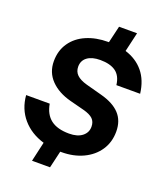

<svg xmlns="http://www.w3.org/2000/svg" viewBox="-163 -918 965 1132"><g transform="rotate(20 319.0 -352.0)"><path d="M424 -398Q503 -377 542.5 -334.5Q582 -292 582 -224Q582 -157 548 -106.5Q514 -56 454.5 -28Q395 0 319 0H312L287 107H174L202 -16Q118 -41 67 -100.5Q16 -160 9 -245H157Q168 -181 209 -149.5Q250 -118 324 -118Q376 -118 405.5 -141Q435 -164 435 -201Q435 -232 416.5 -250Q398 -268 356 -279L267 -302Q187 -323 140.5 -371Q94 -419 94 -489Q94 -556 128 -605Q162 -654 221.5 -679.5Q281 -705 356 -705H361L386 -811H499L471 -690Q542 -668 585 -616Q628 -564 638 -482H489Q482 -539 447 -564Q412 -589 350 -589Q298 -589 269 -567.5Q240 -546 240 -508Q240 -477 260.5 -457Q281 -437 324 -425Z"/></g></svg>

Font: CBA Beacon Sans Extra Bold
Style: Italic
Weight: 800
Italic angle: -13°
Designer: Wei Huang
Foundry: Wei Huang
Version: Version 1.002